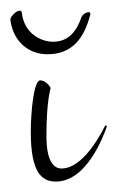

<svg xmlns="http://www.w3.org/2000/svg" viewBox="-44 -357 225 368"><path d="M33 -203C21 -203 15 -144 15 -104C15 -26 36 -9 63 -9C122 -9 154 -95 161 -115L158 -117C138 -77 107 -34 74 -34C58 -34 45 -50 45 -96C45 -165 53 -187 53 -188C53 -190 44 -203 33 -203ZM-24 -318C-18 -275 13 -253 47 -253C93 -253 117 -282 129 -329C131 -338 116 -333 112 -324C104 -300 89 -277 58 -277C34 -277 3 -293 -2 -331C-2 -346 -26 -327 -24 -318Z"/></svg>

Font: Stalemate
Style: Regular
Weight: 400
Designer: Astigmatic (AOETI)
Foundry: Astigmatic (AOETI)
Version: Version 001.000